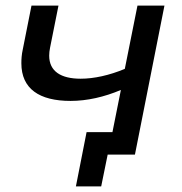

<svg xmlns="http://www.w3.org/2000/svg" viewBox="-20 -550 646 683"><path d="M469 -530 424 -305C369 -282 314 -270 267 -270C197 -270 155 -296 155 -352C155 -361 156 -370 158 -380L188 -530H92L61 -374C57 -356 56 -340 56 -325C56 -234 120 -191 231 -191C290 -191 351 -205 410 -230L380 -80H288L250 113H340L363 0H460L565 -530Z"/></svg>

Font: AWKNG-Font Medium
Style: Italic
Weight: 500
Italic angle: -11.3°
Designer: Awakening Church
Foundry: Awakening Church
Version: Version 1.700;PS 001.700;hotconv 1.0.88;makeotf.lib2.5.64775